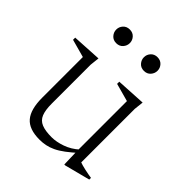

<svg xmlns="http://www.w3.org/2000/svg" viewBox="-182 -753 878 878"><g transform="rotate(45 257.0 -314.0)"><path d="M138.5 -146.5Q138.5 -104.5 148.2 -80.5Q158 -56.5 181.8 -46.8Q205.5 -37 247 -37Q277 -37 312.8 -49.5Q348.5 -62 379 -89.5L391.5 -79.5Q361 -52 337.2 -34.2Q313.5 -16.5 293.2 -7Q273 2.5 254.2 6.2Q235.5 10 215 10Q147.5 10 118 -24.8Q88.5 -59.5 88.5 -134.5V-397.5L1 -421.5V-435.5L143.5 -443.5L138.5 -398ZM376 10 373.5 -75.5V-397.5L286 -421.5V-435.5L429 -443.5L424 -398V-51.5Q428.5 -49.5 438.5 -46.8Q448.5 -44 461.2 -41.2Q474 -38.5 485.8 -36.2Q497.5 -34 505.5 -33V-22L382 10ZM151.5 -550Q131.5 -550 119.5 -563.5Q107.5 -577 107.5 -594.5Q107.5 -612 119.5 -625.2Q131.5 -638.5 151.5 -638.5Q171.5 -638.5 183.5 -625.2Q195.5 -612 195.5 -594.5Q195.5 -577 183.5 -563.5Q171.5 -550 151.5 -550ZM330.5 -550Q310.5 -550 298.5 -563.5Q286.5 -577 286.5 -594.5Q286.5 -612 298.5 -625.2Q310.5 -638.5 330.5 -638.5Q350.5 -638.5 362.5 -625.2Q374.5 -612 374.5 -594.5Q374.5 -577 362.5 -563.5Q350.5 -550 330.5 -550Z"/></g></svg>

Font: Newsreader 24pt Light
Style: Regular
Weight: 300
Designer: Hugues Gentile
Foundry: Production Type
Version: Version 1.003